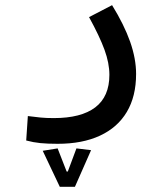

<svg xmlns="http://www.w3.org/2000/svg" viewBox="-20 -322 626 737"><path d="M201.2 230Q162.1 230 135 227.3Q107.9 224.6 80.6 217.3L86.9 123.5Q114.7 127 136 129.2Q157.2 131.3 186.5 131.3Q291.5 131.3 345.7 90.1Q399.9 48.8 399.9 -34.7Q399.9 -79.6 381.1 -131.1Q362.3 -182.6 321.8 -256.3L410.2 -302.2Q456.5 -227.1 479.5 -161.9Q502.4 -96.7 502.4 -38.1Q502.4 47.9 466.8 107.7Q431.2 167.5 363.8 198.7Q296.4 230 201.2 230ZM209.5 395 144 256.8 201.2 247.6 235.8 336.4H243.2L255.9 366.7H229L273.4 247.6L329.6 254.4L267.6 395Z"/></svg>

Font: Cascadia Code
Style: Regular
Weight: 400
Designer: Aaron Bell
Foundry: Saja Typeworks
Version: Version 2404.023